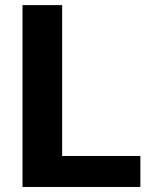

<svg xmlns="http://www.w3.org/2000/svg" viewBox="-20 -742 596 762"><path d="M69.3 0V-721.7H226.6V-123H537.1V0Z"/></svg>

Font: FreeUniversal
Style: Bold
Weight: 700
Version: Version 1.001 March 22, 2017